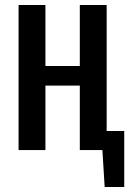

<svg xmlns="http://www.w3.org/2000/svg" viewBox="-20 -598 525 765"><path d="M54 0V-578H161V-335H298V-578H405V-76H475V147H397L388 0H298V-257H161V0Z"/></svg>

Font: Oswald
Style: Regular
Weight: 400
Designer: Vernon Adams
Foundry: Vernon Adams
Version: Version 4.103; ttfautohint (v1.8.3)